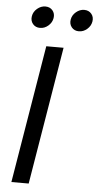

<svg xmlns="http://www.w3.org/2000/svg" viewBox="-62 -973 513 1010"><g transform="rotate(5 195.0 -468.0)"><path d="M250 -727.5 129.4 0H38.1L158.7 -727.5ZM322.3 -820.8Q298.3 -820.8 284.4 -837.6Q270.5 -854.5 274.4 -878.4Q278.3 -902.3 298.1 -918.9Q317.9 -935.5 341.3 -935.5Q365.2 -935.5 379.2 -918.9Q393.1 -902.3 389.2 -878.4Q385.3 -854.5 365.7 -837.6Q346.2 -820.8 322.3 -820.8ZM117.2 -820.8Q93.3 -820.8 79.3 -837.6Q65.4 -854.5 69.3 -878.4Q73.2 -902.3 93 -918.9Q112.8 -935.5 136.2 -935.5Q160.2 -935.5 174.1 -918.9Q188 -902.3 184.1 -878.4Q180.2 -854.5 160.6 -837.6Q141.1 -820.8 117.2 -820.8Z"/></g></svg>

Font: Inter 20pt
Style: Italic
Weight: 400
Italic angle: -9.3988°
Version: Version 4.001;git-66647c0bb